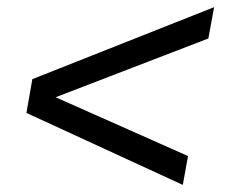

<svg xmlns="http://www.w3.org/2000/svg" viewBox="-20 -524 665 539"><path d="M493.2 -4.9 54.2 -207 70.8 -301.8 581.1 -503.9 564.9 -416 136.2 -251 507.8 -85.9Z"/></svg>

Font: Archivo
Style: Italic
Weight: 400
Italic angle: -10°
Designer: Hector Gatti
Foundry: Omnibus-Type
Version: Version 2.001